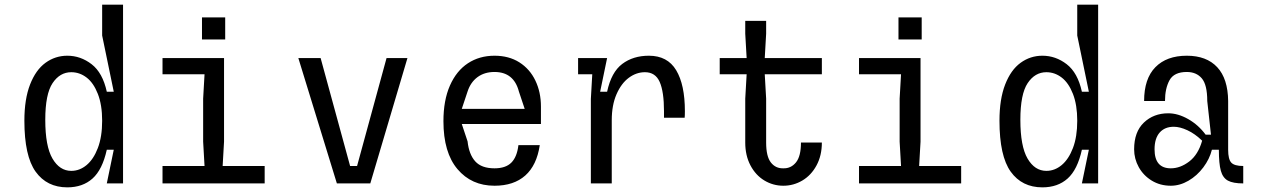

<svg xmlns="http://www.w3.org/2000/svg" viewBox="-20 -790 5440 827"><path d="M85 -270Q85 -363 109.5 -426Q134 -489 176 -519.5Q218 -550 270 -550Q327 -550 374.5 -513.5Q422 -477 440 -395H470L420 -637V-770H510V0H440L470 -145H440Q421 -59 378.5 -21Q336 17 270 17Q182 17 133.5 -50.5Q85 -118 85 -270ZM287 -54Q323 -54 353 -79Q383 -104 401.5 -152.5Q420 -201 420 -270Q420 -338 401.5 -385.5Q383 -433 353 -456Q323 -479 287 -479Q238 -479 206.5 -432Q175 -385 175 -274Q175 -160 206 -107Q237 -54 287 -54Z M680 -75H861L855 -180V-365L861 -470H680V-540H945V-180L939 -75H1120V0H680ZM850 -715H950V-620H850Z M1265 -540H1361L1488 -75H1518L1645 -540H1735L1575 0H1431Z M1890 -268Q1890 -358 1918 -421.5Q1946 -485 1995.5 -517.5Q2045 -550 2110 -550Q2172 -550 2217 -521.5Q2262 -493 2286 -443Q2310 -393 2310 -331V-256H1969L1994 -181Q2000 -125 2027 -95Q2054 -65 2110 -65Q2158 -65 2182.5 -89.5Q2207 -114 2213 -165H2305Q2292 -78 2242.5 -34Q2193 10 2110 10Q2011 10 1950.5 -61.5Q1890 -133 1890 -268ZM2240 -321 2215 -396Q2193 -480 2110 -480Q2067 -480 2037 -458Q2007 -436 1994 -396L1969 -321Z M2525 -364 2531 -469V-470H2470V-540H2595L2565 -395H2595Q2613 -479 2660 -514.5Q2707 -550 2775 -550Q2855 -550 2892.5 -487.5Q2930 -425 2930 -311Q2930 -292 2929 -283H2840V-311Q2840 -395 2821.5 -437Q2803 -479 2758 -479Q2721 -479 2688.5 -455Q2656 -431 2635.5 -384Q2615 -337 2615 -272V0H2525Z M3430 -176H3520Q3520 -120 3497 -77.5Q3474 -35 3436 -12.5Q3398 10 3354 10Q3310 10 3272.5 -12.5Q3235 -35 3212.5 -77.5Q3190 -120 3190 -176V-365L3196 -470H3080V-540H3196L3190 -645V-700H3280V-645L3274 -540H3520V-470H3274L3280 -365V-176Q3280 -116 3300.5 -90Q3321 -64 3354 -65Q3387 -64 3408.5 -90.5Q3430 -117 3430 -176Z M3680 -75H3861L3855 -180V-365L3861 -470H3680V-540H3945V-180L3939 -75H4120V0H3680ZM3850 -715H3950V-620H3850Z M4285 -270Q4285 -363 4309.5 -426Q4334 -489 4376 -519.5Q4418 -550 4470 -550Q4527 -550 4574.5 -513.5Q4622 -477 4640 -395H4670L4620 -637V-770H4710V0H4640L4670 -145H4640Q4621 -59 4578.5 -21Q4536 17 4470 17Q4382 17 4333.5 -50.5Q4285 -118 4285 -270ZM4487 -54Q4523 -54 4553 -79Q4583 -104 4601.5 -152.5Q4620 -201 4620 -270Q4620 -338 4601.5 -385.5Q4583 -433 4553 -456Q4523 -479 4487 -479Q4438 -479 4406.5 -432Q4375 -385 4375 -274Q4375 -160 4406 -107Q4437 -54 4487 -54Z M4865 -147Q4865 -222 4907 -262Q4949 -302 5012 -302Q5054 -302 5098 -277Q5142 -252 5173 -210H5196L5180 -355Q5180 -425 5156.5 -452.5Q5133 -480 5092 -480Q5037 -480 5017.5 -444.5Q4998 -409 4998 -355H4908Q4908 -451 4956.5 -500.5Q5005 -550 5092 -550Q5177 -550 5223 -500.5Q5269 -451 5270 -355V-145Q5270 -104 5283.5 -89.5Q5297 -75 5335 -75V0Q5291 0 5269 -12Q5247 -24 5238.5 -54.5Q5230 -85 5230 -145H5200Q5190 -105 5163 -69Q5136 -33 5099 -11.5Q5062 10 5023 10Q4977 10 4941 -12Q4905 -34 4885 -70Q4865 -106 4865 -147ZM5023 -65Q5064 -65 5102.5 -94.5Q5141 -124 5158 -184Q5127 -214 5094.5 -229Q5062 -244 5036 -244Q4997 -244 4975 -219Q4953 -194 4953 -147Q4953 -65 5023 -65Z"/></svg>

Font: Sligoil Micro
Style: Regular
Weight: 400
Designer: Ariel Martín Pérez
Foundry: Igor Stepanchenko
Version: Version 1.001